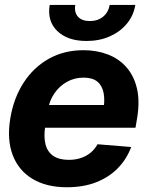

<svg xmlns="http://www.w3.org/2000/svg" viewBox="-20 -759 604 789"><path d="M255.1 10.5Q170.6 10.5 113.4 -24Q56.2 -58.5 32.1 -122Q8 -185.4 22.3 -272.5Q36.2 -356.2 77 -419.2Q117.8 -482.2 180.6 -517.5Q243.4 -552.7 322.9 -552.7Q377.7 -552.7 423 -535.3Q468.3 -517.9 499.2 -483.1Q530.2 -448.2 542.6 -396.2Q555.1 -344.1 543.6 -274.4L536.8 -234.2H76.1L91.5 -327.5H479.2L404.4 -304.3Q411.6 -346.1 405.9 -376.4Q400.2 -406.7 380.3 -423.4Q360.4 -440 323.6 -440Q286.1 -440 255.1 -422.7Q224.1 -405.4 203.7 -375.6Q183.2 -345.9 176.9 -307.8L166.1 -241.8Q159.1 -197.7 166.9 -166.4Q174.7 -135.2 198.5 -118.7Q222.4 -102.1 262.6 -102.1Q289.5 -102.1 312.1 -109.6Q334.8 -117.1 352.2 -131.4Q369.7 -145.8 380.8 -166.2L519.2 -154.9Q500.3 -104.5 463.7 -67.3Q427.1 -30.2 374.7 -9.8Q322.2 10.5 255.1 10.5ZM335.8 -590.6Q257.5 -590.6 215.4 -631.6Q173.2 -672.6 184.2 -738.7H289.3Q284.4 -708.4 300.4 -690.4Q316.5 -672.5 349.3 -672.5Q381.5 -672.5 403.6 -690.4Q425.6 -708.4 430.5 -738.7H536.1Q528.9 -694.7 501.1 -661.4Q473.3 -628.1 430.8 -609.4Q388.3 -590.6 335.8 -590.6Z"/></svg>

Font: Inter Tight
Style: Italic
Weight: 400
Italic angle: -9.39999°
Designer: Rasmus Andersson
Foundry: rsms
Version: Version 3.002